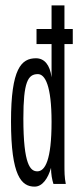

<svg xmlns="http://www.w3.org/2000/svg" viewBox="-20 -685 291 715"><path d="M109 10C138 10 159 -21 170 -60C170 -36 174 -16 179 0H225C220 -24 220 -47 220 -71V-521H251V-577H220V-665H172V-577H116V-521H172V-397C166 -444 145 -468 114 -468C59 -468 21 -429 21 -233C21 -29 60 10 109 10ZM119 -47C93 -47 67 -71 67 -244C67 -380 84 -409 121 -409C148 -409 172 -366 172 -231C172 -89 148 -47 119 -47Z"/></svg>

Font: Inconsolata UltraCondensed Thin
Style: Regular
Weight: 100
Width: 1
Monospace: yes
Designer: Raph Levien, Cyreal, Brenton Simpson
Foundry: Raph Levien, Cyreal, Google
Version: Version 3.100